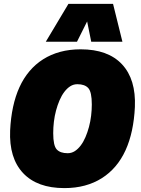

<svg xmlns="http://www.w3.org/2000/svg" viewBox="-20 -959 722 985"><path d="M310 6Q171 6 98.5 -71Q26 -148 32 -290Q35 -354 47 -410Q59 -466 80 -512Q101 -558 131.5 -594Q162 -630 201.5 -655Q241 -680 289 -693Q337 -706 394 -706Q534 -706 606 -629Q678 -552 672 -410Q669 -346 657 -290Q645 -234 624 -188Q603 -142 572.5 -106Q542 -70 502.5 -45Q463 -20 415 -7Q367 6 310 6ZM327 -173Q347 -173 363.5 -183.5Q380 -194 394 -212.5Q408 -231 418.5 -255.5Q429 -280 436.5 -308Q444 -336 447.5 -365.5Q451 -395 451 -423Q451 -487 433 -507Q415 -527 377 -527Q357 -527 340.5 -516.5Q324 -506 310 -487.5Q296 -469 285.5 -444.5Q275 -420 267.5 -392Q260 -364 256.5 -334.5Q253 -305 253 -276Q253 -212 271 -192.5Q289 -173 327 -173ZM215 -745 331 -939H560L608 -745H448L427 -849L375 -745Z"/></svg>

Font: Georama ExtraCondensed Thin Black
Style: Italic
Weight: 900
Italic angle: -9°
Version: Version 1.001